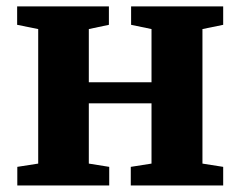

<svg xmlns="http://www.w3.org/2000/svg" viewBox="-20 -568 736 588"><path d="M33 0V-57L97 -67V-479L32.5 -492V-548.5H313.5V-492L252 -479V-316H444V-479L381.5 -492V-548.5H663.5V-492L600 -479V-67L663.5 -57V0H380.5V-57L444 -67V-251.5H252V-67L314.5 -57V0Z"/></svg>

Font: Merriweather 36pt ExtraBold
Style: Regular
Weight: 800
Designer: Eben Sorkin
Foundry: Eben Sorkin
Version: Version 2.100